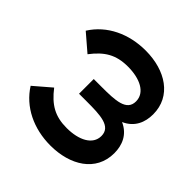

<svg xmlns="http://www.w3.org/2000/svg" viewBox="-113 -782 1024 1024"><g transform="rotate(-45 399.0 -270.0)"><path d="M252.5 15C312.5 15 370 -8 399 -73.5C428 -8 485 15 545.5 15C682 15 758 -104 758 -254C758 -379.5 706 -492.5 606.5 -555L524.5 -459.5C597 -404 630.5 -350.5 630.5 -260C630.5 -171 597 -98.5 529.5 -98.5C457.5 -98.5 454.5 -179.5 454.5 -285V-342.5H343.5V-285C343.5 -181.5 341 -98.5 268.5 -98.5C203 -98.5 167.5 -168 167.5 -260C167.5 -348 199 -402.5 273 -459.5L191 -555C93.5 -493.5 40 -382.5 40 -255C40 -107 113.5 15 252.5 15Z"/></g></svg>

Font: Eudonet
Style: Bold
Weight: 700
Designer: Mikhail Sharanda
Foundry: Mikhail Sharanda
Version: Version 4.503;Glyphs 3.1.2 (3151)